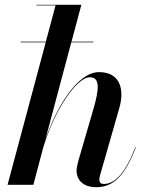

<svg xmlns="http://www.w3.org/2000/svg" viewBox="-20 -770 610 800"><path d="M368.5 -313 307.5 -103.5C303 -87 299 -70.5 299 -59C299 -17 330.5 10 380 10C454 10 500 -38 546 -156L544 -156.5C502.5 -50.5 460.5 -3.5 412 -3.5C400.5 -3.5 394 -8.5 394 -22.5C394 -27.5 395.5 -35 397 -40L477 -319.5C501 -402.5 477 -469.5 393 -469.5C299.5 -469.5 213 -316.5 169 -188.5L277 -593.5H369.5V-596.5H278L319 -750H131.5V-747.5H211.5L171 -596.5H66V-593.5H170.5L11.5 0H119L159.5 -153C206.5 -311 299 -448 354 -448C398.5 -448 393 -397.5 368.5 -313Z"/></svg>

Font: Bodoni* 72pt Medium
Style: Italic
Weight: 500
Italic angle: -13°
Version: Version 2.3